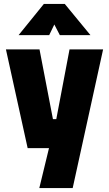

<svg xmlns="http://www.w3.org/2000/svg" viewBox="-20 -750 551 972"><path d="M10 0ZM228 0H120L10 -500H180L248 -147H265L332 -500H502L348 202H179ZM202 -730H308L438 -572H283L255 -626L229 -572H74Z"/></svg>

Font: Cairo Black
Style: Regular
Weight: 900
Designer: Mohamed Gaber, the designers of Titillium
Foundry: Kief Type Foundry
Version: Version 2.009; ttfautohint (v1.5.33-1714) -l 8 -r 50 -G 200 